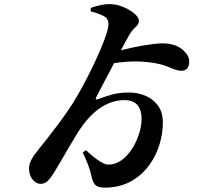

<svg xmlns="http://www.w3.org/2000/svg" viewBox="-20 -830 1040 913"><path d="M411 -776.1 412.2 -792.8Q441.6 -802.8 466.1 -807.4Q490.5 -812 513.7 -809.7Q543.3 -807.5 572.8 -794Q602.2 -780.4 621.4 -763.4Q640.6 -746.3 640.6 -730.5Q640.6 -715 624.9 -701.3Q609.2 -687.6 596 -666.2Q589 -654.2 573.4 -625.3Q557.7 -596.5 538.1 -559.2Q518.5 -521.9 498.8 -484.6Q479.1 -447.2 463 -416.8Q446.9 -386.4 439.1 -371Q433.7 -360.4 435.9 -357.8Q438.1 -355.3 449.6 -359.8Q475.7 -369.5 510.5 -379.8Q545.2 -390.1 593.8 -390.1Q634.1 -390.1 670.5 -375.1Q706.8 -360.2 730.6 -328.7Q754.3 -297.3 754.3 -247.7Q754.3 -193.2 737.8 -141Q721.3 -88.8 690.5 -45.9Q659.8 -3.1 615.2 25Q570.7 53.1 513.8 60.1Q477.9 64 458.2 60.8Q438.5 57.6 429.3 44.9Q420.1 32.2 415.3 9.4Q409.4 -19.5 398.9 -46.1Q388.4 -72.7 373.4 -105.3L389 -115.8Q424.6 -81.9 452 -64.6Q479.5 -47.2 494.1 -47.2Q529.3 -47.2 558.4 -68.5Q587.5 -89.8 608.8 -123.6Q630 -157.4 641.6 -194.9Q653.3 -232.4 653.3 -264.2Q653.3 -307.4 633.2 -330.7Q613.1 -353.9 572.1 -353.9Q532.6 -353.9 497.3 -338.9Q461.9 -323.8 431.5 -297.6Q401 -271.4 374.8 -236.1Q359 -214.7 340.6 -184.7Q322.2 -154.7 303.5 -122.4Q284.8 -90.1 267.4 -60.3Q250 -30.5 236.1 -7.9Q219.7 18.2 206.2 31.2Q192.7 44.2 172.9 44.2Q152.4 44.4 135.3 24.1Q118.1 3.8 118.1 -30.5Q118.1 -47.3 128 -67.7Q137.9 -88.1 158.5 -113.4Q179.9 -139.6 204.1 -170.5Q228.3 -201.4 254 -235.6Q279.6 -269.8 305 -306.8Q324.7 -334.8 348.2 -375.5Q371.8 -416.2 395.9 -463.1Q420 -510 440.9 -556.1Q461.7 -602.2 476.3 -640.6Q490.8 -679 494.4 -702.4Q500.3 -734.9 480.3 -749.1Q460.3 -763.2 411 -776.1ZM512.8 -579.1Q561.1 -593.4 613.1 -604.5Q665.1 -615.6 711 -620.9Q756.8 -626.3 783.8 -621.5Q825.4 -615.3 852.6 -589.9Q879.7 -564.5 879.7 -538Q879.7 -493.6 842.1 -493.6Q825.8 -493.6 808.1 -500.9Q790.5 -508.2 766.5 -517.1Q742.6 -526 705.9 -531.4Q657.8 -539.2 605.2 -537.6Q552.6 -536 490.8 -524.2Z"/></svg>

Font: Noto Serif TC
Style: Regular
Weight: 200
Designer: Ryoko NISHIZUKA 西塚涼子 (kana & ideographs); Frank Grießhammer (Latin, Greek & Cyrillic); Wenlong ZHANG 张文龙 (bopomofo); San
Foundry: Adobe
Version: Version 2.001;hotconv 1.1.0;makeotfexe 2.6.0